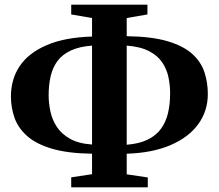

<svg xmlns="http://www.w3.org/2000/svg" viewBox="-20 -784 940 825"><path d="M286 21V-22L375.5 -35.5V-123.5Q270 -125 201.8 -145.5Q133.5 -166 95.2 -200.8Q57 -235.5 42 -279Q27 -322.5 27 -369.5Q27 -444.5 65.2 -500.8Q103.5 -557 181 -590.2Q258.5 -623.5 375.5 -627V-706.5L286 -722V-764H613.5V-722L524.5 -706.5V-628.5Q633 -627 701.2 -606.5Q769.5 -586 807 -551.5Q844.5 -517 858.8 -472.8Q873 -428.5 873 -380Q873 -307.5 832.2 -251Q791.5 -194.5 713.5 -160.8Q635.5 -127 524.5 -123.5V-35L615 -21.5V21ZM375.5 -163V-588Q321 -584 284.5 -567Q248 -550 227.2 -522.2Q206.5 -494.5 197.8 -457Q189 -419.5 189 -374.5Q189 -341 196.5 -305.5Q204 -270 224 -239.2Q244 -208.5 280.8 -187.8Q317.5 -167 375.5 -163ZM524.5 -162Q579 -166.5 615 -184.2Q651 -202 672 -231Q693 -260 702 -298.5Q711 -337 711 -383Q711 -418 703.8 -452.5Q696.5 -487 677 -516Q657.5 -545 620.5 -564.2Q583.5 -583.5 524.5 -588Z"/></svg>

Font: Merriweather 72pt
Style: Bold
Weight: 700
Version: Version 2.100